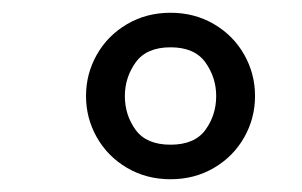

<svg xmlns="http://www.w3.org/2000/svg" viewBox="-20 -652 478 304"><path d="M383.8 -500Q383.8 -464.8 366.7 -434.6Q349.6 -404.3 318.8 -386.2Q288.1 -368.2 250 -368.2Q211.9 -368.2 181.2 -386.2Q150.4 -404.3 133.3 -434.6Q116.2 -464.8 116.2 -500Q116.2 -535.2 133.3 -565.4Q150.4 -595.7 181.2 -613.8Q211.9 -631.8 250 -631.8Q288.1 -631.8 318.8 -613.8Q349.6 -595.7 366.7 -565.4Q383.8 -535.2 383.8 -500ZM322.3 -500Q322.3 -529.3 305.2 -553.2Q288.1 -577.1 250 -577.1Q211.9 -577.1 194.8 -553.2Q177.7 -529.3 177.7 -500Q177.7 -469.7 194.8 -446.3Q211.9 -422.9 250 -422.9Q288.1 -422.9 305.2 -446.3Q322.3 -469.7 322.3 -500Z"/></svg>

Font: Sudo Light
Style: Regular
Weight: 300
Monospace: yes
Designer: Jens Kutilek
Foundry: Jens Kutilek
Version: Version 0.040